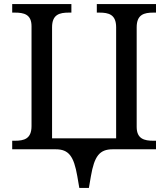

<svg xmlns="http://www.w3.org/2000/svg" viewBox="-20 -734 827 944"><path d="M370 190H417L427 132C444 34 469 0 534 0H747V-42H734C690 -42 652 -51 652 -110V-600C652 -663 689 -672 734 -672H747V-714H456V-672H469C514 -672 551 -663 551 -600V-54H236V-600C236 -663 273 -672 318 -672H331V-714H40V-672H53C97 -672 135 -664 135 -605V-114C135 -51 98 -42 53 -42H40V0H254C318 0 343 34 360 132Z"/></svg>

Font: Noto Serif
Style: Regular
Weight: 400
Designer: Monotype Design Team
Foundry: Monotype Imaging Inc.
Version: Version 2.015